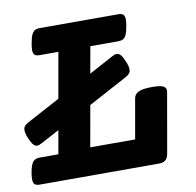

<svg xmlns="http://www.w3.org/2000/svg" viewBox="-69 -651 738 722"><g transform="rotate(-10 300.0 -290.0)"><path d="M452.6 -554.7Q452.6 -544.9 449.7 -529.3Q446.3 -508.8 441.2 -498Q436 -487.3 429 -483.4Q421.9 -479.5 410.2 -479.5H303.7L285.6 -377.9L377.9 -427.7Q388.2 -433.6 396 -433.6Q404.3 -433.6 410.9 -426Q417.5 -418.5 425.3 -400.4Q433.6 -380.9 433.6 -368.7Q433.6 -359.4 429 -353.3Q424.3 -347.2 414.1 -341.8L265.1 -261.7L237.3 -105H408.7L435.5 -257.3Q438.5 -273.9 454.8 -281Q471.2 -288.1 505.9 -288.1Q535.2 -288.1 546.9 -282.7Q558.6 -277.3 558.6 -265.1Q558.6 -263.2 557.6 -257.3L518.1 -31.7Q515.1 -14.6 506.3 -7.3Q497.6 0 481 0H25.9Q12.7 0 6.8 -5.4Q1 -10.7 1 -24.9Q1 -37.1 3.4 -49.8Q8.8 -79.6 17.6 -89.8Q26.4 -100.1 43.5 -100.1H114.7L130.4 -189.5L60.1 -151.9Q49.8 -146 42 -146Q34.2 -146 27.6 -153.6Q21 -161.1 13.2 -178.7Q4.9 -198.2 4.9 -210.9Q4.9 -220.2 9.5 -226.3Q14.2 -232.4 24.4 -237.8L150.9 -305.7L181.6 -479.5H110.4Q97.2 -479.5 91.3 -484.6Q85.4 -489.7 85.4 -503.9Q85.4 -514.2 88.4 -529.3Q91.8 -549.8 96.9 -560.5Q102.1 -571.3 109.1 -575.4Q116.2 -579.6 127.9 -579.6H427.7Q440.9 -579.6 446.8 -574.2Q452.6 -568.8 452.6 -554.7Z"/></g></svg>

Font: Courier Prime
Style: Bold Italic
Weight: 700
Italic angle: -10°
Designer: Alan Dague-Greene
Foundry: Quote-Unquote Apps
Version: Version 3.018